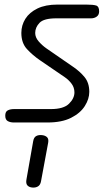

<svg xmlns="http://www.w3.org/2000/svg" viewBox="-20 -548 487 859"><path d="M192.5 0H42Q26 0 14.8 -6.2Q3.5 -12.5 3.5 -30.5Q3.5 -48.5 14.8 -54.2Q26 -60 43 -60H208Q264.5 -60 288.8 -84Q313 -108 313 -134.5Q313 -156.5 300 -173.8Q287 -191 270 -202.5L158 -279Q126 -301 100.8 -328.2Q75.5 -355.5 75.5 -400.5Q75.5 -435 93.5 -463.8Q111.5 -492.5 147.5 -510Q183.5 -527.5 237 -527.5H365Q397.5 -527.5 410.5 -523.2Q423.5 -519 423.5 -497Q423.5 -481.5 412.8 -473.8Q402 -466 388 -466H232Q176 -466 156.8 -445.8Q137.5 -425.5 137.5 -400.5Q137.5 -380.5 153 -362.8Q168.5 -345 187 -332L306.5 -249.5Q337 -229 358.2 -203.2Q379.5 -177.5 379.5 -137Q379.5 -105 359.2 -73.2Q339 -41.5 297.8 -20.8Q256.5 0 192.5 0ZM124 291Q109.5 289.5 102.2 281Q95 272.5 98.5 254L128.5 83.5Q131.5 66.5 141.8 60.8Q152 55 167.5 56.5Q182.5 58 190.5 65.8Q198.5 73.5 195.5 90.5L163.5 263Q160.5 280 149.5 286.2Q138.5 292.5 124 291Z"/></svg>

Font: Edu QLD Hand
Style: Regular
Weight: 400
Designer: Tina and Corey Anderson, Eben Sorkin
Foundry: Sorkin Type Co.
Version: Version 2.000